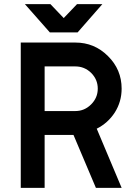

<svg xmlns="http://www.w3.org/2000/svg" viewBox="-20 -905 638 925"><path d="M100 -885 220 -749H354L473 -885H351L287 -818L223 -885ZM195 -585H343Q387 -585 419 -554Q451 -522 451 -478Q451 -434 419 -402Q387 -370 343 -370H195ZM80 -700V0H195V-255H334L442 0H566L446 -285Q500 -312 533 -363Q566 -415 566 -478Q566 -570 500 -635Q435 -700 343 -700Z"/></svg>

Font: Unageo
Style: SemiBold
Weight: 600
Designer: Richard Sepsi
Foundry: Richard Sepsi
Version: Version 2.000